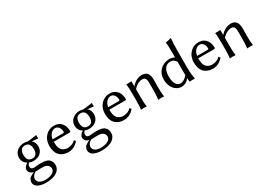

<svg xmlns="http://www.w3.org/2000/svg" viewBox="5 -1654 3956 2847"><g transform="rotate(-30 1982.5 -230.5)"><path d="M390 -285C390 -354 363 -386 340 -401C370 -399 403 -395 444 -391L447 -394C445 -403 444 -411 444 -420C444 -429 445 -437 447 -446L444 -449C396 -445 361 -434 286 -430C268 -436 247 -439 225 -439C146 -439 55 -386 55 -287C55 -212 98 -178 126 -162C97 -142 62 -113 62 -79C62 -38 86 -2 140 7C112 19 81 38 55 58C43 77 32 105 32 124C32 203 118 237 224 237C380 237 473 172 473 78C473 34 459 3 431 -21C394 -53 325 -54 290 -54C273 -54 233 -52 210 -49C196 -48 186 -47 181 -47C153 -47 123 -51 123 -94C123 -114 128 -131 150 -150C163 -143 194 -136 224 -136C328 -136 390 -206 390 -285ZM101 104C101 71 131 34 166 15C196 15 241 12 255 12C303 12 334 13 361 29C390 46 400 75 400 101C400 162 318 194 232 194C167 194 101 172 101 104ZM312 -284C312 -223 287 -176 227 -176C155 -176 133 -223 133 -292C133 -358 163 -401 221 -401C286 -401 312 -355 312 -284Z M891 -104C856 -66 809 -49 754 -49C720 -49 673 -62 645 -106C627 -134 621 -175 621 -233H893C904 -233 911 -239 911 -250C911 -334 870 -439 738 -439C635 -439 533 -356 533 -209C533 -152 545 -96 578 -56C612 -15 670 10 737 10C809 10 873 -27 911 -79ZM624 -273C641 -377 707 -399 738 -399C778 -399 822 -362 822 -287C822 -278 818 -273 808 -273Z M1342 -285C1342 -354 1315 -386 1292 -401C1322 -399 1355 -395 1396 -391L1399 -394C1397 -403 1396 -411 1396 -420C1396 -429 1397 -437 1399 -446L1396 -449C1348 -445 1313 -434 1238 -430C1220 -436 1199 -439 1177 -439C1098 -439 1007 -386 1007 -287C1007 -212 1050 -178 1078 -162C1049 -142 1014 -113 1014 -79C1014 -38 1038 -2 1092 7C1064 19 1033 38 1007 58C995 77 984 105 984 124C984 203 1070 237 1176 237C1332 237 1425 172 1425 78C1425 34 1411 3 1383 -21C1346 -53 1277 -54 1242 -54C1225 -54 1185 -52 1162 -49C1148 -48 1138 -47 1133 -47C1105 -47 1075 -51 1075 -94C1075 -114 1080 -131 1102 -150C1115 -143 1146 -136 1176 -136C1280 -136 1342 -206 1342 -285ZM1053 104C1053 71 1083 34 1118 15C1148 15 1193 12 1207 12C1255 12 1286 13 1313 29C1342 46 1352 75 1352 101C1352 162 1270 194 1184 194C1119 194 1053 172 1053 104ZM1264 -284C1264 -223 1239 -176 1179 -176C1107 -176 1085 -223 1085 -292C1085 -358 1115 -401 1173 -401C1238 -401 1264 -355 1264 -284Z M1843 -104C1808 -66 1761 -49 1706 -49C1672 -49 1625 -62 1597 -106C1579 -134 1573 -175 1573 -233H1845C1856 -233 1863 -239 1863 -250C1863 -334 1822 -439 1690 -439C1587 -439 1485 -356 1485 -209C1485 -152 1497 -96 1530 -56C1564 -15 1622 10 1689 10C1761 10 1825 -27 1863 -79ZM1576 -273C1593 -377 1659 -399 1690 -399C1730 -399 1774 -362 1774 -287C1774 -278 1770 -273 1760 -273Z M2364 -180C2364 -212 2366 -249 2366 -281C2366 -385 2332 -439 2242 -439C2204 -439 2133 -424 2069 -349L2067 -352V-425C2067 -433 2066 -435 2061 -435C2039 -431 2003 -430 1980 -432L1978 -429C1985 -386 1987 -310 1987 -235V-180C1987 -105 1986 -54 1978 0L1980 3C1992 1 2015 0 2027 0C2039 0 2062 1 2074 3L2076 0C2068 -57 2067 -104 2067 -180V-297C2118 -357 2176 -379 2212 -379C2263 -379 2284 -359 2284 -278V-180C2284 -105 2282 -54 2275 0L2277 3C2289 1 2312 0 2324 0C2336 0 2359 1 2371 3L2373 0C2365 -57 2364 -104 2364 -180Z M2804 -58H2806L2811 0C2811 2 2814 3 2820 3C2833 1 2840 0 2855 0C2867 0 2886 1 2899 3L2901 0C2893 -43 2884 -117 2884 -192V-500C2884 -574 2888 -626 2893 -688C2893 -695 2890 -698 2884 -698C2859 -688 2838 -681 2797 -678L2795 -675C2803 -632 2804 -558 2804 -482V-417C2781 -430 2740 -439 2720 -439C2590 -439 2494 -349 2494 -213C2494 -90 2567 10 2675 10C2723 10 2768 -12 2804 -58ZM2804 -113C2768 -67 2722 -42 2681 -42C2627 -42 2581 -96 2581 -221C2581 -371 2661 -399 2709 -399C2756 -399 2780 -379 2804 -341Z M3365 -104C3330 -66 3283 -49 3228 -49C3194 -49 3147 -62 3119 -106C3101 -134 3095 -175 3095 -233H3367C3378 -233 3385 -239 3385 -250C3385 -334 3344 -439 3212 -439C3109 -439 3007 -356 3007 -209C3007 -152 3019 -96 3052 -56C3086 -15 3144 10 3211 10C3283 10 3347 -27 3385 -79ZM3098 -273C3115 -377 3181 -399 3212 -399C3252 -399 3296 -362 3296 -287C3296 -278 3292 -273 3282 -273Z M3886 -180C3886 -212 3888 -249 3888 -281C3888 -385 3854 -439 3764 -439C3726 -439 3655 -424 3591 -349L3589 -352V-425C3589 -433 3588 -435 3583 -435C3561 -431 3525 -430 3502 -432L3500 -429C3507 -386 3509 -310 3509 -235V-180C3509 -105 3508 -54 3500 0L3502 3C3514 1 3537 0 3549 0C3561 0 3584 1 3596 3L3598 0C3590 -57 3589 -104 3589 -180V-297C3640 -357 3698 -379 3734 -379C3785 -379 3806 -359 3806 -278V-180C3806 -105 3804 -54 3797 0L3799 3C3811 1 3834 0 3846 0C3858 0 3881 1 3893 3L3895 0C3887 -57 3886 -104 3886 -180Z"/></g></svg>

Font: Libertinus Sans
Style: Regular
Weight: 400
Designer: Philipp H. Poll, Khaled Hosny
Foundry: Caleb Maclennan
Version: Version 7.050;RELEASE